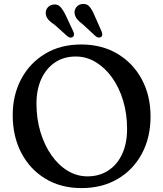

<svg xmlns="http://www.w3.org/2000/svg" viewBox="-20 -944 835 982"><path d="M395.5 -716.5Q501 -716.5 581 -668.8Q661 -621 705.5 -537.8Q750 -454.5 750 -348Q750 -241 705.8 -158.2Q661.5 -75.5 582 -28.8Q502.5 18 397 18Q291.5 18 212.5 -29.8Q133.5 -77.5 89.2 -161.8Q45 -246 45 -355Q45 -458 88.5 -539.8Q132 -621.5 210.8 -669Q289.5 -716.5 395.5 -716.5ZM630 -285Q630 -361.5 610 -428.5Q590 -495.5 554 -546.2Q518 -597 470.2 -626Q422.5 -655 367.5 -655Q306.5 -655 261.5 -624.8Q216.5 -594.5 191.5 -540.5Q166.5 -486.5 166.5 -414Q166.5 -336 187 -268.5Q207.5 -201 243.2 -150Q279 -99 326.2 -70.5Q373.5 -42 427.5 -42Q487.5 -42 533.2 -71.5Q579 -101 604.5 -155.5Q630 -210 630 -285ZM463 -866 499 -784.5Q502.5 -776 503 -768.5Q503.5 -761 498 -755.5Q492 -751 484.2 -752Q476.5 -753 470 -758L403.5 -819.5Q385 -833 374.5 -846Q364 -859 361.5 -875Q359.5 -893 370.2 -907Q381 -921 400 -923.5Q424 -926.5 437.8 -910Q451.5 -893.5 463 -866ZM316 -866 354 -785Q357.5 -777 358.5 -769.5Q359.5 -762 354 -756.5Q343 -746 326 -757.5L259 -817.5Q240 -829.5 228.8 -841.8Q217.5 -854 214.5 -870.5Q211.5 -888.5 221.8 -902.8Q232 -917 250.5 -920.5Q274.5 -924.5 288.8 -908.8Q303 -893 316 -866Z"/></svg>

Font: Fraunces 9pt SuperSoft
Style: Regular
Weight: 400
Version: Version 1.000;[b76b70a41]